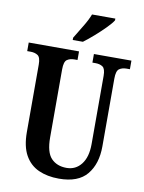

<svg xmlns="http://www.w3.org/2000/svg" viewBox="-100 -1000 812 1079"><g transform="rotate(10 306.0 -460.5)"><path d="M312 10Q246 10 196 -12.5Q146 -35 118 -85Q90 -135 90 -217V-602Q90 -643 73.5 -654Q57 -665 32 -665H13V-714H300V-665H282Q257 -665 240.5 -653.5Q224 -642 224 -598V-210Q224 -125 256.5 -91Q289 -57 344 -57Q396 -57 428 -98Q460 -139 460 -213V-602Q460 -643 444 -654Q428 -665 403 -665H385V-714H599V-665H580Q555 -665 538.5 -653.5Q522 -642 522 -598V-211Q522 -111 472 -50.5Q422 10 312 10ZM254 -784Q274 -818 298.5 -857.5Q323 -897 336 -931H469V-921Q459 -904 431.5 -876Q404 -848 371.5 -819.5Q339 -791 312 -771H254Z"/></g></svg>

Font: Noto Serif Thai ExtraCondensed
Style: Bold
Weight: 700
Width: 2
Designer: Monotype Design Team
Foundry: Monotype Imaging Inc.
Version: Version 2.002; ttfautohint (v1.8.4.7-5d5b)